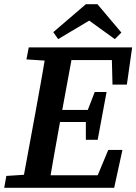

<svg xmlns="http://www.w3.org/2000/svg" viewBox="-20 -888 645 908"><path d="M0 0 10 -56 132 -64H145L140 0ZM82 0 148 -358Q162 -434 175.5 -510.5Q189 -587 202 -664H329L263 -306Q249 -230 235.5 -153Q222 -76 209 0ZM105 -607 116 -664H250L244 -599H229ZM161 0 166 -59H497L422 -11L492 -179H559L520 0ZM210 -311 215 -368H426L421 -311ZM267 -604 272 -664H605L580 -488H512L508 -648L553 -604ZM386 -227V-330L389 -352L428 -453H484L442 -227ZM441 -868 554 -734 523 -703 368 -815H443L255 -703L232 -736L386 -868Z"/></svg>

Font: Source Serif 4 SemiBold
Style: Italic
Weight: 600
Italic angle: -12°
Designer: Frank Grießhammer
Foundry: Adobe Systems Incorporated
Version: Version 4.004;hotconv 1.0.116;makeotfexe 2.5.65601